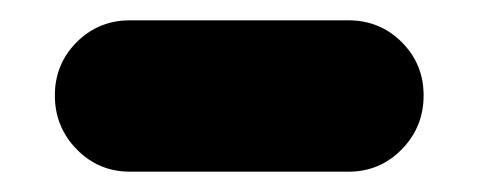

<svg xmlns="http://www.w3.org/2000/svg" viewBox="-20 -396 472 189"><path d="M108 -227Q77 -227 55.5 -249Q34 -271 34 -302Q34 -333 55.5 -354.5Q77 -376 108 -376H323Q354 -376 375.5 -354.5Q397 -333 397 -302Q397 -271 375.5 -249Q354 -227 323 -227Z"/></svg>

Font: Jellee Roman
Style: Regular
Weight: 400
Designer: Alfredo Marco Pradil
Foundry: Alfredo Marco Pradil
Version: Version 1.016;PS 001.016;hotconv 1.0.88;makeotf.lib2.5.64775